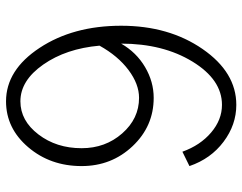

<svg xmlns="http://www.w3.org/2000/svg" viewBox="-104 -692 808 640"><g transform="rotate(-90 300.0 -372.0)"><path d="M282.2 -755.9Q386.7 -755.9 460.4 -644Q534.2 -532.2 534.2 -372.1Q534.2 -212.9 456.5 -100.6Q378.9 11.7 270.5 11.7Q204.1 11.7 147.5 -30.8Q90.8 -73.2 66.4 -144.5L114.3 -168Q135.7 -108.4 178.2 -72.3Q220.7 -36.1 270.5 -36.1Q354.5 -36.1 414.6 -134.3Q474.6 -232.4 474.6 -372.1Q445.3 -321.3 396.5 -292.5Q347.7 -263.7 293.9 -263.7Q199.2 -263.7 132.8 -334Q66.4 -404.3 66.4 -503.9Q66.4 -608.4 129.4 -682.1Q192.4 -755.9 282.2 -755.9ZM293.9 -312.5Q339.8 -312.5 386.7 -347.7Q433.6 -382.8 467.8 -444.3Q458 -555.7 404.8 -631.8Q351.6 -708 282.2 -708Q217.8 -708 171.9 -647.9Q126 -587.9 126 -503.9Q126 -424.8 175.3 -368.7Q224.6 -312.5 293.9 -312.5Z"/></g></svg>

Font: Lohit Tamil
Style: Regular
Weight: 400
Version: 2.91.1